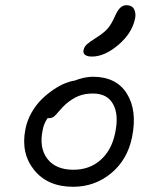

<svg xmlns="http://www.w3.org/2000/svg" viewBox="-20 -776 579 743"><path d="M335.9 -557.1Q317.9 -557.1 309.3 -563.7Q300.8 -570.3 303.2 -582Q306.2 -595.2 315.9 -604.2Q325.7 -613.3 352.1 -629.9Q382.8 -649.4 396.7 -665.5Q410.6 -681.6 423.8 -710.9Q435.1 -736.8 445.6 -746.3Q456.1 -755.9 469.2 -755.9Q490.2 -755.9 498.5 -741Q506.8 -726.1 502.9 -705.1Q491.2 -647.5 438 -602.3Q384.8 -557.1 335.9 -557.1ZM263.2 -53.2Q164.6 -53.2 112.3 -117.9Q60.1 -182.6 78.1 -274.9Q84.5 -309.1 101.8 -339.6Q119.1 -370.1 140.9 -391.4Q162.6 -412.6 186.8 -429Q210.9 -445.3 231.7 -453.6Q252.4 -461.9 268.1 -463.9Q307.6 -479 338.9 -479Q430.2 -479 470.9 -413.8Q511.7 -348.6 491.2 -246.1Q473.6 -158.2 410.2 -105.7Q346.7 -53.2 263.2 -53.2ZM145 -272Q130.9 -203.6 163.3 -161.4Q195.8 -119.1 264.2 -119.1Q326.7 -119.1 369.4 -157Q412.1 -194.8 425.8 -262.2Q440.4 -332 417.7 -373Q395 -414.1 339.8 -414.1Q307.6 -414.1 284.2 -404.5Q260.7 -395 236.8 -375Q222.7 -362.8 209.7 -347.2Q196.8 -331.5 189.2 -325.2Q181.6 -318.8 169.9 -318.8H164.1Q148.9 -296.4 145 -272Z"/></svg>

Font: Shantell Sans Irregular Bouncy
Style: Italic
Weight: 300
Italic angle: -11.31°
Designer: Stephen Nixon, Anya Danilova, Shantell Martin
Foundry: Arrow Type
Version: Version 1.006;[9816181b4]